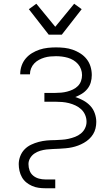

<svg xmlns="http://www.w3.org/2000/svg" viewBox="-20 -795 590 1025"><path d="M222 210Q204 210 186 207.5Q168 205 151 197.5Q134 190 120 178.5Q106 167 97 151Q88 135 84 117Q80 99 80 81Q80 60 88 39Q96 18 111 2.5Q126 -13 146 -22.5Q166 -32 187 -37.5Q208 -43 229.5 -45Q251 -47 273 -47H274Q292 -48 310 -49Q328 -50 346 -54Q364 -58 381 -64.5Q398 -71 412 -82.5Q426 -94 434 -110.5Q442 -127 442 -145Q442 -164 434.5 -181.5Q427 -199 413.5 -211.5Q400 -224 383 -232Q366 -240 348 -244.5Q330 -249 311.5 -250.5Q293 -252 275 -252H217V-299H275Q291 -299 307 -300.5Q323 -302 338.5 -306Q354 -310 369 -317Q384 -324 395.5 -335.5Q407 -347 412.5 -362.5Q418 -378 418 -394Q418 -410 412.5 -425.5Q407 -441 396.5 -453Q386 -465 372 -473.5Q358 -482 342.5 -486.5Q327 -491 311 -493Q295 -495 279 -495Q263 -495 247.5 -493.5Q232 -492 217 -487.5Q202 -483 188 -475.5Q174 -468 163 -456.5Q152 -445 146 -430Q140 -415 140 -400V-398H88V-401Q88 -423 95.5 -444.5Q103 -466 117.5 -483Q132 -500 151 -511.5Q170 -523 191 -530Q212 -537 234.5 -539.5Q257 -542 279 -542Q302 -542 324.5 -539.5Q347 -537 368.5 -529.5Q390 -522 409.5 -509.5Q429 -497 443 -479Q457 -461 463.5 -439Q470 -417 470 -394Q470 -374 464.5 -355Q459 -336 446.5 -320.5Q434 -305 417 -294.5Q400 -284 382 -277Q404 -270 425 -258.5Q446 -247 462 -230Q478 -213 486 -190Q494 -167 494 -144Q494 -127 490 -110Q486 -93 477 -78.5Q468 -64 455.5 -52.5Q443 -41 428 -32.5Q413 -24 397 -18Q381 -12 364.5 -8.5Q348 -5 331 -3.5Q314 -2 296.5 -1Q279 0 262 0.5Q245 1 228 3Q211 5 194.5 10Q178 15 164 24.5Q150 34 141 49Q132 64 132 81Q132 99 138 115.5Q144 132 157.5 143Q171 154 188 158.5Q205 163 222 163H275V210ZM240 -610 134 -746 174 -775 275 -652 376 -775 416 -746 310 -610Z"/></svg>

Font: Lode Dark Term
Style: Regular
Weight: 400
Monospace: yes
Designer: Belleve Invis
Foundry: Belleve Invis
Version: Version 29.2.0